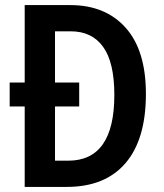

<svg xmlns="http://www.w3.org/2000/svg" viewBox="-20 -734 644 754"><path d="M256 -714Q394 -714 473.5 -625Q553 -536 553 -365Q553 -187 473 -93.5Q393 0 242 0H77V-316H18V-410H77V-714ZM258 -611H196V-410H291V-316H196V-103H248Q429 -103 429 -361Q429 -489 385 -550Q341 -611 258 -611Z"/></svg>

Font: Noto Sans Sinhala Condensed SemiBold
Style: Regular
Weight: 600
Width: 3
Designer: Jelle Bosma - Monotype Design Team
Foundry: Monotype Imaging Inc.
Version: Version 2.006; ttfautohint (v1.8.4.7-5d5b)